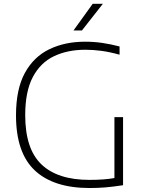

<svg xmlns="http://www.w3.org/2000/svg" viewBox="-20 -964 744 990"><path d="M442 5.5Q256 5.5 159.2 -85.5Q62.5 -176.5 62.5 -369Q62.5 -504 108.2 -587.8Q154 -671.5 234.5 -710.2Q315 -749 418.5 -749Q463.5 -749 506.8 -742.8Q550 -736.5 596.5 -724.5V-682Q544 -696.5 501.5 -702Q459 -707.5 420 -707.5Q329 -707.5 259 -674.5Q189 -641.5 149.5 -567.2Q110 -493 110 -370Q110 -196 193.8 -116.2Q277.5 -36.5 441 -36.5Q479 -36.5 510.8 -38.8Q542.5 -41 570 -46V-360H614.5V-9Q563 -1 523.8 2.2Q484.5 5.5 442 5.5ZM359 -807 458 -944.5H510.5L402.5 -807Z"/></svg>

Font: Encode Sans Semi Expanded ExtraLight
Style: Regular
Weight: 200
Width: 6
Designer: Multiple Designers
Foundry: Impallari Type
Version: Version 3.000; ttfautohint (v1.8.3) -l 8 -r 50 -G 200 -x 14 